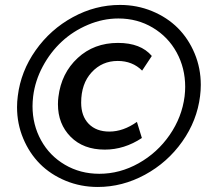

<svg xmlns="http://www.w3.org/2000/svg" viewBox="-20 -744 879 775"><path d="M307.6 -329.6Q307.6 -275.4 338.1 -244.1Q368.7 -212.9 421.4 -212.9Q477.5 -212.9 532.7 -252L552.7 -187Q481.9 -140.1 402.8 -140.1Q316.4 -140.1 265.1 -191.9Q213.9 -243.7 213.9 -323.2Q213.9 -339.4 215.8 -353Q227.5 -448.7 293.5 -509.8Q359.4 -570.8 456.1 -570.8Q548.3 -570.8 592.8 -518.1L553.7 -459Q514.6 -498 455.1 -498Q392.1 -498 349.9 -452.1Q307.6 -406.2 307.6 -329.6ZM380.9 -42.5Q463.9 -42.5 539.6 -85Q615.2 -127.4 664.8 -199.2Q714.4 -271 725.1 -355Q727.5 -376 727.5 -393.1Q727.5 -469.2 693.1 -532.2Q658.7 -595.2 596.7 -632.3Q534.7 -669.4 458 -669.4Q395.5 -669.4 335.4 -644Q275.4 -618.7 229.5 -576.2Q183.6 -533.7 152.6 -475.8Q121.6 -418 113.8 -355Q111.3 -333 111.3 -315.4Q111.3 -240.2 145.8 -177.7Q180.2 -115.2 242.2 -78.9Q304.2 -42.5 380.9 -42.5ZM374.5 10.7Q305.7 10.7 244.9 -14.4Q184.1 -39.6 141.4 -82.5Q98.6 -125.5 73.7 -185.1Q48.8 -244.6 48.8 -311.5Q48.8 -334 51.8 -356.4Q64 -456.1 123.8 -540.8Q183.6 -625.5 274.2 -674.8Q364.7 -724.1 464.4 -724.1Q533.2 -724.1 594 -699Q654.8 -673.8 697.8 -630.9Q740.7 -587.9 765.6 -528.3Q790.5 -468.8 790.5 -401.4Q790.5 -378.9 787.6 -356.4Q775.4 -256.8 715.6 -172.4Q655.8 -87.9 564.9 -38.6Q474.1 10.7 374.5 10.7Z"/></svg>

Font: Muli
Style: Semi-BoldItalic
Weight: 600
Italic angle: -7°
Designer: Vernon Adams
Foundry: newtypography
Version: Version 2.0; ttfautohint (v1.00rc1.2-2d82) -l 8 -r 50 -G 200